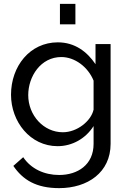

<svg xmlns="http://www.w3.org/2000/svg" viewBox="-20 -750 663 993"><path d="M278 6C353 6 423 -33 464 -98V-6C464 102 382 155 286 155C210 155 141 124 100 63L49 108C98 180 167 223 286 223C433 223 552 142 552 -6V-522H474V-418C430 -483 367 -531 279 -531C135 -531 37 -408 37 -260C37 -121 136 6 278 6ZM305 -66C205 -66 126 -154 126 -258C126 -355 191 -455 297 -455C367 -455 435 -404 464 -333V-183C451 -124 379 -66 305 -66ZM370 -624V-730H290V-624Z"/></svg>

Font: Raleway Med
Style: Regular
Weight: 500
Designer: Matt McInerney, Pablo Impallari, Rodrigo Fuenzalida
Foundry: Matt McInerney, Pablo Impallari, Rodrigo Fuenzalida
Version: Version 3.00 July 28, 2015